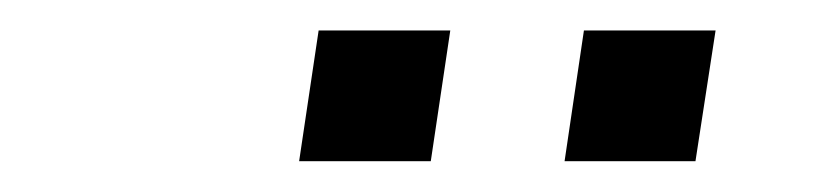

<svg xmlns="http://www.w3.org/2000/svg" viewBox="-20 -715 540 126"><path d="M350.5 -609.2 363.2 -695H449.6L436.4 -609.2ZM176.3 -609.2 189.1 -695H275.5L262.7 -609.2Z"/></svg>

Font: Mulish ExtraLight
Style: Italic
Weight: 200
Italic angle: -9°
Designer: Vernon Adams
Foundry: Vernon Adams
Version: Version 3.603